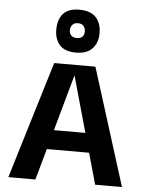

<svg xmlns="http://www.w3.org/2000/svg" viewBox="-57 -873 691 919"><g transform="rotate(5 289.0 -414.0)"><path d="M18 0 189 -563H387L564 0H435L291 -513L148 0ZM147 -150 144 -243H434L433 -150ZM288 -622Q235 -622 210 -649.5Q185 -677 185 -724Q185 -772 209.5 -800Q234 -828 287 -828Q341 -828 367 -800Q393 -772 393 -724Q393 -679 367 -650.5Q341 -622 288 -622ZM286 -692Q305 -692 313.5 -701.5Q322 -711 322 -726Q322 -741 313.5 -752Q305 -763 286 -763Q268 -763 259 -752Q250 -741 250 -726Q250 -711 259 -701.5Q268 -692 286 -692Z"/></g></svg>

Font: Darker Grotesque Light ExtraBold
Style: Regular
Weight: 800
Version: Version 1.000;gftools[0.9.28]